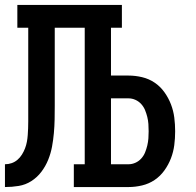

<svg xmlns="http://www.w3.org/2000/svg" viewBox="-20 -755 790 775"><path d="M0 0V-92Q14 -92 27 -96.5Q40 -101 50.5 -110Q61 -119 68.5 -131Q76 -143 81 -156Q86 -169 88.5 -182.5Q91 -196 92 -210Q93 -224 93.5 -237.5Q94 -251 94 -265V-643H50V-735H472V-643H428V-450H499Q526 -450 553.5 -443.5Q581 -437 604 -421.5Q627 -406 643.5 -383Q660 -360 670 -334Q680 -308 683.5 -280.5Q687 -253 687 -225Q687 -197 683.5 -169.5Q680 -142 670 -116Q660 -90 643.5 -67Q627 -44 604 -28.5Q581 -13 553.5 -6.5Q526 0 499 0H278V-92H322V-643H201V-329Q201 -301 200.5 -273.5Q200 -246 197.5 -218Q195 -190 190 -163Q185 -136 174.5 -110Q164 -84 147 -61.5Q130 -39 106.5 -24Q83 -9 55.5 -4.5Q28 0 0 0ZM428 -92H499Q513 -92 526.5 -98Q540 -104 550 -115Q560 -126 565.5 -139.5Q571 -153 574.5 -167.5Q578 -182 579 -196.5Q580 -211 580 -225Q580 -240 579 -254.5Q578 -269 574.5 -283Q571 -297 565.5 -310.5Q560 -324 550 -335Q540 -346 526.5 -352Q513 -358 499 -358H428Z"/></svg>

Font: Iosevka Etoile Semibold
Style: Regular
Weight: 600
Designer: Belleve Invis
Foundry: Belleve Invis
Version: Version 22.1.2; ttfautohint (v1.8.4)